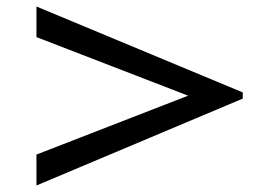

<svg xmlns="http://www.w3.org/2000/svg" viewBox="-20 -605 805 590"><path d="M726 -321V-302L92 -35V-130L558 -311L92 -491V-585Z"/></svg>

Font: BioRhyme Expanded
Style: Regular
Weight: 400
Width: 7
Designer: Aoife Mooney
Foundry: Aoife Mooney Type
Version: Version 1.000